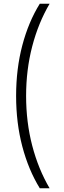

<svg xmlns="http://www.w3.org/2000/svg" viewBox="-20 -852 347 1037"><path d="M195 165Q134 66 100.5 -61Q67 -188 67 -334Q67 -480 100.5 -607Q134 -734 195 -832H248Q187 -728 154 -601.5Q121 -475 121 -334Q121 -192 154 -65.5Q187 61 248 165Z"/></svg>

Font: Noto Sans Gurmukhi UI Condensed Light
Style: Regular
Weight: 300
Width: 3
Designer: Jelle Bosma - Monotype Design Team
Foundry: Monotype Imaging Inc.
Version: Version 2.004; ttfautohint (v1.8.4.7-5d5b)